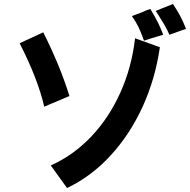

<svg xmlns="http://www.w3.org/2000/svg" viewBox="-20 -813 960 968"><path d="M863 -648 834 -638Q823 -664 808.5 -688.5Q794 -713 778 -738L765 -758L852 -793Q873 -761 887.5 -734.5Q902 -708 918 -667Q885 -657 863 -648ZM743 -620 706 -608Q690 -653 677 -679Q664 -705 645 -732Q656 -736 698 -752Q714 -760 738 -768Q764 -724 776 -700Q788 -676 803 -638ZM267 -302Q255 -297 239 -290.5Q223 -284 203 -275Q171 -415 79 -595L198 -650Q283 -481 330 -329ZM236 21Q349 -29 439 -123.5Q529 -218 586.5 -345.5Q644 -473 661 -620L786 -575Q763 -415 699 -275Q635 -135 537.5 -29Q440 77 318 135Q264 59 236 21Z"/></svg>

Font: BM Euljiro oraeorae
Style: Regular
Weight: 400
Designer: Bongjin Kim; Bomjun Kim; Myungsoo Han; Hyesun Chae; Mikyoung Jeong; Wujin Sim; Minjae Kang; Suwha Jang;
Foundry: Sandoll Inc.
Version: Version 1.000;hotconv 1.0.109;makeexe 2.5.65596